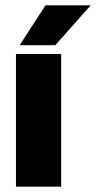

<svg xmlns="http://www.w3.org/2000/svg" viewBox="-20 -702 361 722"><path d="M210 0H40V-499H210ZM54 -532 151 -682H321L188 -532Z"/></svg>

Font: Teko Variable Light
Style: Regular
Weight: 300
Designer: Manushi Parikh, Jonny Pinhorn
Foundry: Indian Type Foundry
Version: Version 3.000